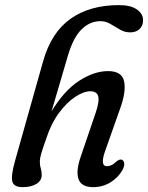

<svg xmlns="http://www.w3.org/2000/svg" viewBox="-20 -742 594 771"><path d="M166 -186.5Q152 -147 146 -126.8Q140 -106.5 140 -92.5Q140 -77 143.8 -65.5Q147.5 -54 147.5 -39.5Q147.5 -16.5 126.2 -3.5Q105 9.5 70.5 9.5Q35.5 9.5 29.5 -13.2Q23.5 -36 40.5 -96.5L153 -495.5Q185.5 -611.5 263.2 -666.5Q341 -721.5 457.5 -721.5Q505 -721.5 529.8 -704Q554.5 -686.5 554.5 -660.5Q554.5 -639.5 540.8 -625.8Q527 -612 502.5 -612Q481 -612 461.8 -623.2Q442.5 -634.5 423.5 -645.8Q404.5 -657 383.5 -657Q341 -657 307.5 -624Q274 -591 252.5 -518L187 -295Q238 -379 298.2 -417.8Q358.5 -456.5 414 -456.5Q470 -456.5 478.5 -414.8Q487 -373 461.5 -303.5L402.5 -136.5Q380.5 -74.5 409.5 -74.5Q417.5 -74.5 426.8 -78.5Q436 -82.5 447.5 -93.5Q462 -105 470.5 -100Q477.5 -96.5 478.8 -85.8Q480 -75 472 -59.5Q454.5 -28.5 423.2 -9.5Q392 9.5 354 9.5Q307 9.5 295.5 -22.2Q284 -54 303.5 -111L364.5 -290Q380 -336.5 374.2 -356Q368.5 -375.5 343 -375.5Q316 -375.5 282.2 -353.2Q248.5 -331 217 -288.8Q185.5 -246.5 166 -186.5Z"/></svg>

Font: Fraunces 72pt SuperSoft
Style: Italic
Weight: 400
Italic angle: -16°
Version: Version 1.000;[b76b70a41]